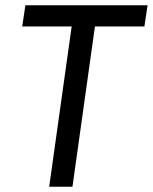

<svg xmlns="http://www.w3.org/2000/svg" viewBox="-20 -706 578 726"><path d="M166 0 251 -606H64L76 -686H538L526 -606H339L254 0Z"/></svg>

Font: Archivo Narrow
Style: Italic
Weight: 400
Italic angle: -8°
Designer: Hector Gatti
Foundry: Omnibus-Type
Version: Version 3.002